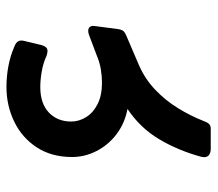

<svg xmlns="http://www.w3.org/2000/svg" viewBox="-58 -596 656 579"><g transform="rotate(-90 269.5 -307.0)"><path d="M109 1Q96 1 89 -6Q82 -13 86 -29Q105 -98 139 -155Q173 -212 230 -250Q187 -258 154 -283Q121 -308 103 -343.5Q85 -379 85 -417Q85 -479 114 -523.5Q143 -568 191.5 -591.5Q240 -615 296 -615Q329 -615 360 -609Q391 -603 416 -592Q430 -587 434 -579.5Q438 -572 435 -561L423 -511Q419 -496 411.5 -492.5Q404 -489 388 -495Q369 -504 343.5 -508.5Q318 -513 296 -513Q246 -513 219 -487Q192 -461 192 -420Q192 -396 205.5 -374.5Q219 -353 245 -340Q271 -327 309 -327Q329 -327 350 -330.5Q371 -334 392 -343L453 -366Q467 -371 474.5 -366Q482 -361 480 -349L471 -280Q469 -266 463.5 -261Q458 -256 445 -251L361 -215Q320 -197 288 -166.5Q256 -136 232.5 -98Q209 -60 193 -19Q190 -10 185 -4.5Q180 1 171 1Z"/></g></svg>

Font: Rubik Medium
Style: Italic
Weight: 500
Italic angle: -12°
Designer: Hubert and Fischer
Foundry: Hubert and Fischer
Version: Version 2.300;gftools[0.9.30]